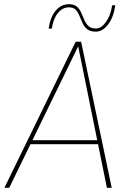

<svg xmlns="http://www.w3.org/2000/svg" viewBox="-20 -896 624 916"><path d="M1 0 341 -697H367L513 0H490L353 -675L24 0ZM118 -208 129 -227H450L454 -208ZM437 -745Q411 -745 396.5 -756.5Q382 -768 374 -785.5Q366 -803 359 -820.5Q352 -838 341 -849.5Q330 -861 309 -861Q278 -861 256 -833.5Q234 -806 227 -759L212 -760Q220 -815 246 -845.5Q272 -876 309 -876Q333 -876 346.5 -864.5Q360 -853 367.5 -835.5Q375 -818 382.5 -800.5Q390 -783 402.5 -771.5Q415 -760 437 -760Q463 -760 485.5 -791Q508 -822 515 -871H530Q522 -814 496 -779.5Q470 -745 437 -745Z"/></svg>

Font: Hanken Grotesk Thin
Style: Italic
Weight: 250
Italic angle: -8°
Designer: Alfredo Marco Pradil
Foundry: Hanken Design Co.
Version: Version 3.013